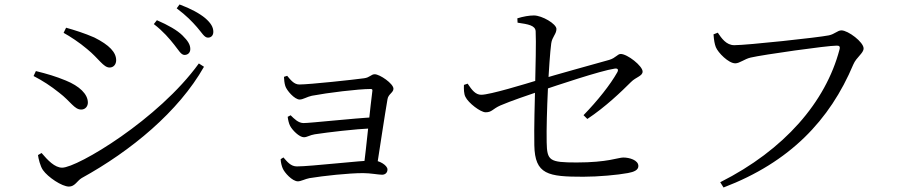

<svg xmlns="http://www.w3.org/2000/svg" viewBox="-20 -819 4020 857"><path d="M803.6 -573.8C818.3 -573.8 829.4 -583.4 829.4 -600C829.4 -619.3 819.3 -636.3 794.5 -660.8C771 -684.1 730.6 -707 680.3 -728.8L666.6 -711.5C709.2 -678.8 736.4 -646.1 757.6 -619.5C777.9 -594.1 788.2 -573.8 803.6 -573.8ZM287.9 13.8C314.1 13.8 324.3 -11.9 344.4 -24.1C565.3 -145.8 777 -320.8 890.5 -521L867.6 -535.8C687.6 -286.2 325.3 -70.6 257.4 -70.6C224.1 -70.6 193.1 -103.9 165.6 -136.1L149.6 -126.9C151.2 -112.1 159.8 -76.5 171.7 -59.9C193.6 -28.4 256.3 13.8 287.9 13.8ZM342.5 -330C361.6 -330 372.2 -345.3 372.2 -360.9C372.2 -399.1 334.6 -434.8 273.4 -459.7C228.2 -478.3 190.4 -489.4 140.2 -501.8L129.8 -479.7C171.4 -458.2 206.3 -435.5 244.2 -405.2C295.5 -366.2 311.8 -330 342.5 -330ZM469.3 -517.6C487.3 -517.6 498.5 -532.2 498.5 -550C498.5 -585.3 468.7 -617.7 401.1 -651.6C358 -670.5 312.3 -684.9 275 -695.3L263.9 -672.4C292.4 -656.8 334.9 -629 368.7 -600.2C421.7 -557.1 441.3 -517.6 469.3 -517.6ZM908.2 -651C922.7 -651 932.2 -660.9 932.2 -677C932.2 -698 920.9 -716.5 895.6 -738.4C870.9 -758.8 832.4 -780.2 781.4 -799.1L768.7 -781.8C813 -748.4 837 -723.1 859.3 -697.7C881.3 -672.7 891.9 -651 908.2 -651Z M1603.4 -71 1661 -66.7C1674.1 -150.8 1698 -309.3 1709.6 -376.1C1713 -399.2 1736.2 -405.5 1736.2 -423C1736.2 -445.7 1675.3 -487.6 1652.6 -487.6C1636.4 -487.6 1631.1 -473.1 1605.3 -469.7C1559.8 -463.4 1362.2 -441.9 1315.9 -441.9C1292.2 -441.9 1276.7 -462.9 1261.8 -480.6L1247.5 -476C1247.9 -464.3 1249.4 -447.9 1253.4 -435.2C1259.4 -415.5 1294.7 -374.7 1317.6 -374.7C1332.7 -374.7 1350.8 -387.2 1372 -391.6C1442.5 -405 1578.9 -421.8 1634.8 -421.8C1640 -421.8 1643 -419.6 1642.2 -413.9C1634.1 -356.1 1614 -150.7 1603.4 -71ZM1309.7 -9.6C1323.1 -9.6 1342.8 -20.4 1360.9 -23.8C1423.8 -34.1 1535.8 -46.3 1600.7 -46.3C1633.1 -46.3 1669.4 -39.1 1685.4 -39.1C1698.5 -39.1 1709.5 -47.3 1709.5 -62.6C1709.5 -80.5 1674.6 -102.7 1646.3 -102.7C1592.1 -102.7 1366.4 -76.2 1305.2 -76.2C1277.4 -76.2 1262 -97.4 1245.1 -116.3L1232.7 -108.5C1233.1 -93.9 1237.7 -76.8 1241.9 -67.5C1249.5 -48.6 1284.6 -9.6 1309.7 -9.6ZM1336.6 -206.4C1350.9 -206.4 1362.4 -216 1385.1 -219.6C1449.7 -229.2 1557 -242.2 1646 -246.6L1649.2 -295.6C1559.3 -291.1 1365.6 -269.7 1335.1 -269.7C1311.6 -269.7 1293.5 -288.5 1277.2 -304.5L1264.1 -297.6C1265.5 -284.9 1269.5 -267 1274.9 -257.2C1284.5 -238.4 1315.8 -206.4 1336.6 -206.4Z M2583.9 -30.1C2650.4 -30.1 2737.9 -38.1 2782.7 -46.6C2809.7 -51.4 2829.4 -59.9 2829.4 -77.8C2829.4 -104.5 2789.3 -115.9 2762.1 -115.9C2739.3 -115.9 2692.5 -93.8 2554 -93.8C2432 -93.8 2421.7 -101.8 2420.1 -184.3C2417.7 -300.3 2430.4 -550.7 2440.4 -625C2444.5 -654.9 2463.7 -666.7 2463.7 -689.7C2463.7 -712.5 2399.3 -750 2363.1 -750C2342.4 -750 2315.7 -745.5 2289.2 -737.2L2290.2 -717.8C2338.9 -710.7 2368.7 -705.4 2370.9 -680C2373.5 -634.8 2370.3 -516.7 2368.5 -431.3C2367 -366.8 2363.4 -250.5 2365 -170.6C2367.3 -39.3 2426.8 -30.1 2583.9 -30.1ZM2584.6 -304.9 2601.6 -288C2682.5 -341.5 2754.4 -410.9 2796.5 -452.9C2819 -475.6 2848.3 -479.2 2848.3 -499.7C2848.3 -524.5 2780.4 -578.1 2750.6 -578.1C2736.1 -578.1 2728.6 -560.5 2699.7 -551.8C2628.5 -531.9 2462.2 -485.9 2384 -462.3C2323 -443.7 2166.5 -396 2128.2 -396C2102.8 -396 2087 -416.1 2067.3 -445.6L2050.8 -440C2050.2 -420.8 2050.3 -400.7 2057.4 -386.8C2070.4 -359.2 2125.1 -317.8 2147.5 -317.8C2176 -317.8 2177.4 -332.1 2213.2 -348.2C2261 -368.8 2338.8 -394.9 2388.5 -411.9C2464.8 -437.7 2660 -503.3 2723.5 -512.7C2737.5 -515 2742.2 -508.3 2734.8 -495.5C2704.4 -441.4 2647.7 -369.8 2584.6 -304.9Z M3194.8 -5.6 3209.5 17.9C3505.1 -94.8 3683.7 -281.6 3788.8 -531.3C3802.7 -564.1 3834.7 -581.1 3834.7 -603C3834.7 -631.1 3765.5 -683.4 3735.8 -683.4C3718.6 -683.4 3705.8 -666.7 3679.7 -661.2C3632.2 -651.4 3313.8 -617.3 3257.4 -617.3C3221.7 -617.3 3200.3 -648.6 3183.9 -673.1L3164.8 -665.7C3166.9 -638.1 3169.7 -622.9 3175.1 -608.7C3185.1 -583.6 3232 -536.3 3261.9 -536.3C3281.4 -536.3 3303.1 -555.7 3330.4 -562C3387.4 -575.2 3671 -615.3 3714.6 -615.3C3725.1 -615.3 3731.3 -612.9 3727.1 -597.6C3665.4 -363.5 3481.3 -150 3194.8 -5.6Z"/></svg>

Font: Source Han Serif CN VF
Style: Regular
Weight: 250
Designer: Ryoko NISHIZUKA 西塚涼子 (kana & ideographs); Frank Grießhammer (Latin, Greek & Cyrillic); Wenlong ZHANG 张文龙 (bopomofo); San
Foundry: Adobe
Version: Version 2.002;hotconv 1.1.0;makeotfexe 2.6.0